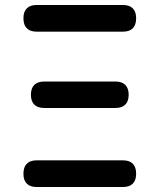

<svg xmlns="http://www.w3.org/2000/svg" viewBox="-20 -750 640 770"><path d="M473 0H127Q101 0 87.5 -13.5Q74 -27 74 -53Q74 -80 87.5 -93.5Q101 -107 127 -107H473Q499 -107 512.5 -93.5Q526 -80 526 -53Q526 -27 512.5 -13.5Q499 0 473 0ZM443 -317H157Q131 -317 117.5 -330.5Q104 -344 104 -370Q104 -396 117.5 -409.5Q131 -423 157 -423H443Q469 -423 482.5 -409.5Q496 -396 496 -370Q496 -344 482.5 -330.5Q469 -317 443 -317ZM473 -623H127Q101 -623 87.5 -636.5Q74 -650 74 -677Q74 -703 87.5 -716.5Q101 -730 127 -730H473Q499 -730 512.5 -716.5Q526 -703 526 -677Q526 -650 512.5 -636.5Q499 -623 473 -623Z"/></svg>

Font: Maple Mono NL SemiBold
Style: Regular
Weight: 600
Monospace: yes
Designer: subframe7536
Version: Version 7.000